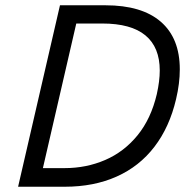

<svg xmlns="http://www.w3.org/2000/svg" viewBox="-20 -710 729 730"><path d="M208 -689.9H380.9Q519 -689.9 591.3 -627.4Q663.6 -564.9 663.6 -446.3Q663.6 -392.6 649.4 -333Q624.5 -226.6 567.1 -151.9Q509.8 -77.1 423.3 -38.6Q336.9 0 226.1 0H48.8ZM225.6 -70.8Q308.1 -70.8 379.6 -101.6Q451.2 -132.3 502.7 -195.3Q554.2 -258.3 576.2 -352.1Q587.4 -402.3 587.4 -441.9Q587.4 -530.3 533 -575.4Q478.5 -620.6 368.7 -620.6H270L143.1 -70.8Z"/></svg>

Font: Acari Sans
Style: Italic
Weight: 400
Italic angle: -13°
Designer: Alfredo Marco Pradil and Stefan Peev
Foundry: Hanken Design Co.
Version: Version 1.045;January 11, 2019;FontCreator 11.5.0.2425 64-bi